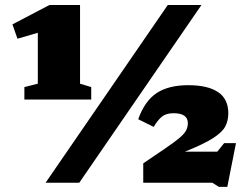

<svg xmlns="http://www.w3.org/2000/svg" viewBox="-20 -727 992 764"><path d="M161.5 0 647.5 -707H781.5L295.5 0ZM919 -157.5 884.5 16.5H851L824.5 0H550V-77L634 -134Q673 -160.5 693 -177.2Q713 -194 720.2 -207.5Q727.5 -221 727.5 -237Q727.5 -276.5 670.5 -276.5Q641.5 -276.5 624.8 -263.2Q608 -250 591.5 -222L530 -252.5Q556 -325.5 603.5 -356.8Q651 -388 729 -388Q807 -388 847.8 -360.5Q888.5 -333 888.5 -276Q888.5 -247 876.5 -224Q864.5 -201 828.5 -177.8Q792.5 -154.5 720.5 -125.5L715.5 -123.5H844.5L872 -157.5ZM130.5 -394V-596.5L49.5 -573L29.5 -630L176.5 -707H298.5V-394L343 -380.5V-331H77V-380.5Z"/></svg>

Font: Newsreader 6pt ExtraBold
Style: Regular
Weight: 800
Designer: Hugues Gentile
Foundry: Production Type
Version: Version 1.003; ttfautohint (v1.8.3)